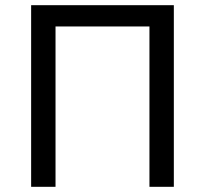

<svg xmlns="http://www.w3.org/2000/svg" viewBox="-20 -720 790 740"><path d="M100 0V-700H650V0H556V-618H194V0Z"/></svg>

Font: Golos Text VF
Style: Regular
Weight: 400
Designer: A.Korolkova, Vitaly Kuzmin
Foundry: ParaType Ltd
Version: Version 2.003